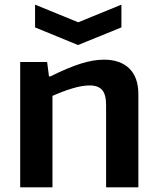

<svg xmlns="http://www.w3.org/2000/svg" viewBox="-20 -807 679 827"><path d="M131 -787 317 -711 503 -787V-689L316 -613L131 -689ZM67 -540H183L191 -478H197Q274 -516 328 -533Q382 -550 428 -550Q498 -550 537 -512Q576 -474 576 -401V0H437V-354Q437 -400 420 -419.5Q403 -439 366 -439Q334 -439 292.5 -426.5Q251 -414 206 -394V0H67Z"/></svg>

Font: Encode Sans Normal
Style: SemiBold
Weight: 600
Designer: Pablo Impallari, Andres Torresi
Foundry: Pablo Impallari, Andres Torresi
Version: Version 1.000; ttfautohint (v1.00) -l 8 -r 50 -G 200 -x 14 -